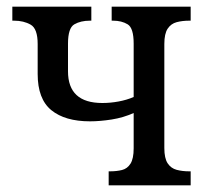

<svg xmlns="http://www.w3.org/2000/svg" viewBox="-20 -556 625 576"><path d="M306 0V-42H310Q330 -42 346 -46Q362 -50 371.5 -65Q381 -80 381 -111V-217Q350 -203 315 -197.5Q280 -192 250 -192Q175 -192 134 -225.5Q93 -259 93 -334V-424Q93 -470 72 -482Q51 -494 22 -494H17V-536H254V-494H250Q222 -494 203 -483Q184 -472 184 -425V-342Q184 -247 287 -247Q311 -247 335.5 -251.5Q360 -256 381 -265V-425Q381 -472 363 -483Q345 -494 319 -494H315V-536H552V-494H548Q527 -494 510 -489.5Q493 -485 483 -470Q473 -455 473 -424V-112Q473 -81 483 -66Q493 -51 510 -46.5Q527 -42 548 -42H552V0Z"/></svg>

Font: Noto Serif SemiCondensed
Style: Regular
Weight: 400
Width: 4
Designer: Monotype Design Team
Foundry: Monotype Imaging Inc.
Version: Version 2.013